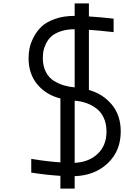

<svg xmlns="http://www.w3.org/2000/svg" viewBox="-20 -1020 726 1123"><path d="M500 -923.8Q573.6 -919.3 644.5 -910.8V-832Q551.4 -842.4 500 -845.7V-493.5Q581.4 -471.4 633.8 -408.5Q686.2 -345.7 686.2 -250.7Q686.2 -137.4 610.4 -65.4Q534.5 6.5 416.7 10.4V83.3H333.3V8.5Q255.9 3.9 162.8 -10.4V-90.5Q255.9 -75.5 333.3 -70.3V-444Q250 -464.8 198.6 -526Q147.1 -587.2 147.1 -680.3Q147.1 -709.6 153.3 -739.6Q159.5 -769.5 177.7 -804.4Q196 -839.2 224.3 -865.6Q252.6 -891.9 302.4 -909.5Q352.2 -927.1 416.7 -927.1V-1000H500ZM416.7 -849Q369.8 -849 334.3 -836.6Q298.8 -824.2 279.6 -806.3Q260.4 -788.4 248.7 -764Q237 -739.6 233.7 -720.1Q230.5 -700.5 230.5 -680.3Q230.5 -633.5 248.4 -599Q266.3 -564.5 296.2 -546.5Q326.2 -528.6 355.1 -520.2Q384.1 -511.7 416.7 -509.1ZM416.7 -67.7Q500 -71.6 551.4 -120.4Q602.9 -169.3 602.9 -250.7Q602.9 -296.2 586.9 -330.7Q571 -365.2 543.6 -385.7Q516.3 -406.2 484.7 -417.3Q453.1 -428.4 416.7 -431Z"/></svg>

Font: TypoPRO Monoid
Style: Regular
Weight: 400
Width: 4
Monospace: yes
Designer: Andreas Larsen (@larsenwork)
Version: Version 0.61